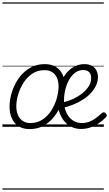

<svg xmlns="http://www.w3.org/2000/svg" viewBox="-20 -1050 904 1590"><path d="M225 19Q171 19 134 -4.5Q97 -28 78 -70.5Q59 -113 59 -168Q59 -212 71 -260.5Q83 -309 106.5 -355Q130 -401 165 -438Q200 -475 246.5 -497Q293 -519 351 -519Q405 -519 442 -496.5Q479 -474 498 -433.5Q517 -393 517 -339Q517 -298 505.5 -249.5Q494 -201 471.5 -153.5Q449 -106 414 -67Q379 -28 332 -4.5Q285 19 225 19ZM231 -31Q290 -31 334 -61Q378 -91 407 -138Q436 -185 450.5 -237Q465 -289 465 -334Q465 -376 451.5 -406Q438 -436 412 -452.5Q386 -469 348 -469Q291 -469 247.5 -440Q204 -411 174.5 -364.5Q145 -318 130 -266.5Q115 -215 115 -170Q115 -128 129 -96.5Q143 -65 169 -48Q195 -31 231 -31ZM650 18Q617 18 587 7Q557 -4 533 -25Q509 -46 492 -75.5Q475 -105 465.5 -140.5Q456 -176 456 -216Q456 -265 466.5 -309.5Q477 -354 496.5 -392.5Q516 -431 543 -459Q570 -487 604.5 -503Q639 -519 679 -519Q716 -519 741 -505Q766 -491 778.5 -466.5Q791 -442 791 -411Q791 -376 775.5 -342.5Q760 -309 732.5 -279Q705 -249 667 -225Q629 -201 583 -182.5Q537 -164 486 -154L470 -197Q514 -203 553.5 -217.5Q593 -232 626.5 -252.5Q660 -273 684 -297Q708 -321 721.5 -348Q735 -375 735 -403Q735 -436 718 -453Q701 -470 668 -470Q632 -470 602.5 -448Q573 -426 552.5 -389.5Q532 -353 521 -308.5Q510 -264 510 -218Q510 -175 521 -140.5Q532 -106 552 -81.5Q572 -57 599 -44Q626 -31 658 -31Q689 -31 717 -41Q745 -51 771 -70Q797 -89 823 -113Q832 -121 840 -120Q848 -119 855 -113Q862 -105 864 -96.5Q866 -88 857 -79Q833 -54 801 -31.5Q769 -9 731 4.5Q693 18 650 18ZM0 510H840V520H0ZM0 -20H840V0H0ZM0 -505H840V-500H0ZM0 -1030H840V-1020H0Z"/></svg>

Font: Playwrite CO Guides
Style: Regular
Weight: 400
Designer: Veronika Burian, José Scaglione
Foundry: TypeTogether
Version: Version 1.003